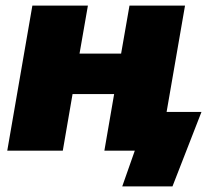

<svg xmlns="http://www.w3.org/2000/svg" viewBox="-20 -540 773 688"><path d="M444 -520 414 -348H265L295 -520H96L6 0H205L240 -203H389L354 0H463L418 128H598L702 -139H577L643 -520Z"/></svg>

Font: Fixel Display 20240404 Black
Style: Italic
Weight: 900
Italic angle: -10°
Designer: AlfaBravo + MacPaw
Foundry: Kyrylo Tkachov, Marchela Mozhyna, Serhii Makarenko, Maria Weinstein, Zakhar Kryvoshyya
Version: Version 1.211;Glyphs 3.2 (3225)